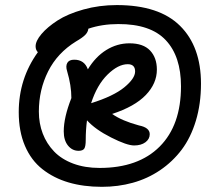

<svg xmlns="http://www.w3.org/2000/svg" viewBox="-20 -887 858 750"><path d="M377.9 -157.2Q306.2 -157.2 248 -174.3Q189.9 -191.4 145.8 -226.1Q101.6 -260.7 77.4 -317.4Q53.2 -374 53.2 -449.2Q53.2 -579.6 127.9 -683.1Q119.1 -691.9 119.1 -706.1Q119.1 -727.1 142.1 -754.2Q165 -781.2 204.6 -806.9Q244.1 -832.5 305.9 -849.9Q367.7 -867.2 436 -867.2Q601.6 -867.2 683.3 -786.1Q765.1 -705.1 765.1 -560.1Q765.1 -481.4 745.1 -415.3Q725.1 -349.1 689.5 -302Q653.8 -254.9 605 -221.9Q556.2 -189 498.8 -173.1Q441.4 -157.2 377.9 -157.2ZM131.8 -451.2Q131.8 -404.8 147 -365.2Q162.1 -325.7 191.2 -295.4Q220.2 -265.1 265.9 -248Q311.5 -231 369.1 -231Q520.5 -231 603.8 -314.5Q687 -397.9 687 -549.8Q687 -667 627.4 -730.2Q567.9 -793.5 441.9 -793Q378.4 -793 325.2 -774.9Q323.7 -761.7 313 -750.7Q302.2 -739.7 276.9 -725.1Q204.1 -680.2 168 -608.2Q131.8 -536.1 131.8 -451.2ZM287.1 -297.9Q262.2 -297.9 245.6 -318.4Q229 -338.9 229 -374Q229 -428.2 258.8 -503.9Q258.8 -553.2 242.2 -608.9Q235.8 -628.9 242.9 -641.4Q250 -653.8 270 -653.8Q309.6 -653.8 323.2 -616.2Q353 -665.5 395.3 -691.7Q437.5 -717.8 485.8 -717.8Q539.6 -717.8 566.2 -689.7Q592.8 -661.6 592.8 -615.2Q592.8 -561 549.6 -515.9Q506.3 -470.7 418 -441.9Q456.1 -415 522.9 -397Q564.9 -388.7 564.9 -362.8Q564.9 -343.8 548.1 -331.3Q531.2 -318.8 503.9 -318.8Q475.6 -318.8 414.1 -349.9Q352.5 -380.9 319.8 -417Q314.9 -378.9 314.9 -340.8Q314.9 -314.9 309.1 -306.4Q303.2 -297.9 287.1 -297.9ZM479 -636.2Q441.4 -636.2 400.1 -595.7Q358.9 -555.2 335.9 -483.9Q423.3 -511.2 465.6 -545.9Q507.8 -580.6 507.8 -607.9Q507.8 -636.2 479 -636.2Z"/></svg>

Font: Shantell Sans Irregular
Style: Regular
Weight: 400
Designer: Stephen Nixon, Anya Danilova, Shantell Martin
Foundry: Arrow Type
Version: Version 1.006;[9816181b4]